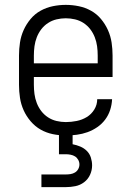

<svg xmlns="http://www.w3.org/2000/svg" viewBox="-20 -548 540 788"><path d="M250 8Q223 8 196.5 2.5Q170 -3 147 -16Q124 -29 106 -50Q88 -71 77 -95.5Q66 -120 62 -146.5Q58 -173 58 -200V-320Q58 -347 62 -373.5Q66 -400 77 -424.5Q88 -449 105.5 -470Q123 -491 146.5 -504Q170 -517 196.5 -522.5Q223 -528 250 -528Q277 -528 303.5 -522.5Q330 -517 353.5 -504Q377 -491 394.5 -470Q412 -449 423 -424.5Q434 -400 438 -373.5Q442 -347 442 -320V-232H119V-200Q119 -181 121.5 -162Q124 -143 131 -125Q138 -107 149.5 -92Q161 -77 177 -66.5Q193 -56 212 -51.5Q231 -47 250 -47Q272 -47 294.5 -51.5Q317 -56 336 -67.5Q355 -79 367 -98.5Q379 -118 379 -141H440Q439 -118 432 -96.5Q425 -75 411.5 -57Q398 -39 379 -26Q360 -13 339 -5.5Q318 2 295.5 5Q273 8 250 8ZM119 -288H381V-320Q381 -339 378.5 -358Q376 -377 369 -395Q362 -413 350.5 -428Q339 -443 323 -453.5Q307 -464 288 -468.5Q269 -473 250 -473Q231 -473 212 -468.5Q193 -464 177 -453.5Q161 -443 149.5 -428Q138 -413 131 -395Q124 -377 121.5 -358Q119 -339 119 -320ZM150 220V168H250Q260 168 269.5 166.5Q279 165 287.5 160Q296 155 301 146Q306 137 306 127Q306 117 301 108Q296 99 288 94Q280 89 270 87Q260 85 250 85H222V0H278V44Q294 47 309.5 53.5Q325 60 336.5 71.5Q348 83 353 99Q358 115 358 131Q358 151 349.5 169.5Q341 188 325 200Q309 212 289.5 216Q270 220 250 220Z"/></svg>

Font: Iosevka Term Curly Light
Style: Regular
Weight: 300
Designer: Belleve Invis
Foundry: Belleve Invis
Version: Version 32.3.0